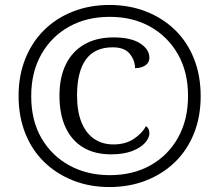

<svg xmlns="http://www.w3.org/2000/svg" viewBox="-20 -745 885 775"><path d="M422 10Q342 10 275 -16.5Q208 -43 158.5 -91Q109 -139 82 -207Q55 -275 55 -358Q55 -440 82 -507.5Q109 -575 158 -623.5Q207 -672 274.5 -698.5Q342 -725 422 -725Q502 -725 569.5 -698.5Q637 -672 686.5 -624Q736 -576 763 -508Q790 -440 790 -357Q790 -274 763 -206.5Q736 -139 686.5 -91Q637 -43 569.5 -16.5Q502 10 422 10ZM428 -122Q362 -122 315.5 -150Q269 -178 244.5 -231Q220 -284 220 -359Q220 -432 245.5 -484.5Q271 -537 320 -565.5Q369 -594 438 -594Q508 -594 545.5 -570Q583 -546 583 -512Q583 -492 566.5 -481Q550 -470 525 -470Q525 -501 504 -527.5Q483 -554 435 -554Q362 -554 326.5 -504.5Q291 -455 291 -360Q291 -295 309 -251Q327 -207 360 -184.5Q393 -162 438 -162Q487 -162 521 -185Q555 -208 569 -236Q583 -227 583 -207Q583 -188 565 -168Q547 -148 512.5 -135Q478 -122 428 -122ZM423 -38Q517 -38 588 -78Q659 -118 699 -190Q739 -262 739 -358Q739 -454 698.5 -525.5Q658 -597 587 -637Q516 -677 423 -677Q330 -677 259 -637.5Q188 -598 147 -526Q106 -454 106 -357Q106 -258 147.5 -187Q189 -116 260.5 -77Q332 -38 423 -38Z"/></svg>

Font: Noto Serif Hentaigana EL
Style: Regular
Weight: 400
Designer: Kazuhiro Yamada
Foundry: nipponia
Version: Version 1.000